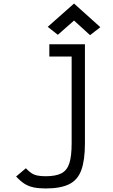

<svg xmlns="http://www.w3.org/2000/svg" viewBox="-20 -868 640 1084"><path d="M238 196Q198 196 169 189.8Q140 183.5 117.2 168.8Q94.5 154 71 128.5L126 82Q142.5 99.5 157.2 109.2Q172 119 191 123Q210 127 238 127Q295 127 326.8 110.5Q358.5 94 371.5 53.8Q384.5 13.5 384.5 -58.5V-549H258.5V-618H459.5V-58.5Q459.5 36.5 439 92.5Q418.5 148.5 370 172.2Q321.5 196 238 196ZM488.5 -669.5 398 -752 306.5 -671.5 249.5 -716.5 398 -848 546.5 -714.5Z"/></svg>

Font: Victor Mono Thin
Style: Regular
Weight: 100
Monospace: yes
Designer: Rune Bjørnerås
Version: Version 1.561;gftools[0.9.30]